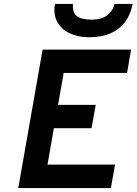

<svg xmlns="http://www.w3.org/2000/svg" viewBox="-20 -951 691 971"><path d="M72.4 0 195.4 -700H642.8L622.6 -582H302L273.6 -420.6H464L443 -302.6H252.4L220.2 -118.6H561.8L540.6 0ZM430.2 -762.6Q374.7 -762.6 332.6 -782.5Q290.5 -802.4 269.8 -840.1Q249 -877.8 257.8 -931H349Q345.8 -886.9 368.8 -869.3Q391.8 -851.8 442.4 -851.8Q496.7 -851.8 525 -876Q553.3 -900.2 559 -931H650.6Q641.5 -880.7 614.5 -842.8Q587.5 -804.8 541.6 -783.7Q495.7 -762.6 430.2 -762.6Z"/></svg>

Font: Overpass
Style: Italic
Weight: 400
Italic angle: -10°
Designer: Delve Withrington, Dave Bailey, Thomas Jockin
Foundry: Delve Fonts LLC
Version: Version 4.000